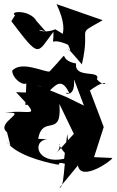

<svg xmlns="http://www.w3.org/2000/svg" viewBox="-20 -826 565 931"><path d="M436 -64 483 -210 416 -387C519 -465 500 -385 450 -441C471 -490 339 -442 349 -518C244 -537 342 -608 220 -479C190 -477 83 -533 39 -483C41 -430 143 -375 110 -475L103 -317C221 -323 254 -503 317 -373C266 -389 347 -330 339 -441L387 -314L301 -356L153 -416C227 -392 206 -371 58 -379C193 -236 121 -302 3 -278C131 -290 -46 -232 14 -185C41 -81 29 -126 13 -138C54 -80 174 -43 264 -27C273 -65 362 43 339 -139C276 -124 304 81 268 85L358 -24C371 58 522 -46 525 -60ZM165 -153C187 -274 282 -152 268 -322L338 -177L244 -73C313 -138 203 -170 339 -36C316 -79 314 -119 306 -176L291 -56C157 -27 133 -144 209 -151ZM248 -684C183 -656 137 -697 202 -673L157 -724C126 -780 22 -773 53 -752L35 -723C175 -539 157 -564 239 -672C242 -585 212 -653 310 -609C352 -523 246 -669 377 -514C423 -711 340 -649 478 -728L254 -806C340 -626 219 -642 328 -635Z"/></svg>

Font: Asimov Silicon
Style: Regular
Weight: 400
Designer: Google
Version: Version 2.000980; 2014